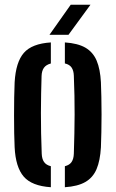

<svg xmlns="http://www.w3.org/2000/svg" viewBox="-20 -788 491 816"><path d="M42.2 -162Q40.9 -186.8 40.3 -222.3Q39.7 -257.7 39.7 -297.2Q39.7 -336.6 40.3 -373.6Q40.9 -410.7 42.2 -438.4Q47.2 -524.3 81.5 -563.4Q115.8 -602.6 196.1 -607.7V-518.2Q175.8 -512.8 166.6 -499.8Q157.4 -486.7 156.7 -465.2Q155.5 -430 154.8 -390.1Q154 -350.2 153.9 -307.7Q153.8 -265.2 154.7 -221.8Q155.5 -178.3 157.3 -135.4Q158 -112.9 167.1 -99.7Q176.3 -86.4 196.1 -81.6V7.7Q115.2 2.4 80.8 -37.5Q46.4 -77.4 42.2 -162ZM255.7 7.7V-81.6Q275.8 -86.6 284.4 -99.8Q293.1 -112.9 293.8 -134.7Q295.3 -179.7 296.1 -220.7Q297 -261.8 297.1 -301.5Q297.2 -341.3 296.4 -381.9Q295.5 -422.4 293.8 -466.1Q293.1 -488 284.3 -500.9Q275.6 -513.9 255.7 -518.4V-607.7Q310.6 -604.1 343 -585.4Q375.3 -566.6 390.7 -530.4Q406 -494.3 408.9 -438.4Q410.1 -411.9 410.8 -376.1Q411.6 -340.4 411.6 -301.7Q411.6 -262.9 410.8 -226.5Q410.1 -190.1 408.9 -162Q405.7 -105.5 390.4 -69.3Q375 -33.1 342.7 -14.5Q310.4 4.1 255.7 7.7ZM190.2 -640 280.6 -768H364.6L271 -640Z"/></svg>

Font: Big Shoulders Stencil Text Thin
Style: Regular
Weight: 100
Designer: Patric King
Foundry: XO Type Co
Version: Version 2.001